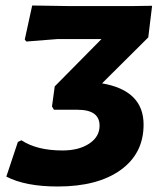

<svg xmlns="http://www.w3.org/2000/svg" viewBox="-20 -667 578 698"><path d="M190 11Q72 11 3 -25L45 -151L58 -157Q114 -120 207 -120Q267 -120 304.5 -145Q342 -170 342 -210Q342 -268 262 -268H176L169 -280L179 -353L349 -525H189L76 -516L70 -523L97 -647L226 -645H465L533 -646L519 -531L351 -364Q502 -338 502 -214Q502 -109 418.5 -49Q335 11 190 11Z"/></svg>

Font: Alegreya Sans ExtraBold
Style: Italic
Weight: 800
Italic angle: -7°
Designer: Juan Pablo del Peral
Foundry: Huerta Tipografica
Version: Version 2.007